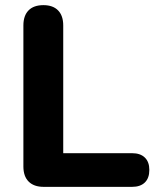

<svg xmlns="http://www.w3.org/2000/svg" viewBox="-20 -727 613 747"><path d="M494 0H150Q112 0 91.5 -20.5Q71 -41 71 -79V-628Q71 -666 91 -686.5Q111 -707 149 -707Q186 -707 206 -686.5Q226 -666 226 -628V-131H494Q526 -131 543.5 -114Q561 -97 561 -66Q561 -34 543.5 -17Q526 0 494 0Z"/></svg>

Font: Nunito ExtraBold
Style: Regular
Weight: 800
Designer: Vernon Adams
Foundry: Vernon Adams
Version: Version 3.602